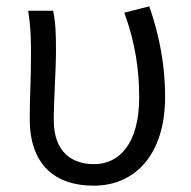

<svg xmlns="http://www.w3.org/2000/svg" viewBox="-20 -574 604 607"><path d="M276 13C407 13 502 -85 502 -268C502 -365 485 -459 452 -554L373 -534C409 -435 420 -350 420 -266C420 -121 358 -55 277 -55C210 -55 150 -91 150 -194C150 -260 157 -352 157 -415C157 -462 156 -502 148 -540H69C78 -484 78 -438 78 -395C78 -329 74 -264 74 -198C74 -55 152 13 276 13Z"/></svg>

Font: Source Han Sans JP Normal
Style: Regular
Weight: 350
Designer: Ryoko NISHIZUKA 西塚涼子 (kana, bopomofo & ideographs); Paul D. Hunt (Latin, Greek & Cyrillic); Sandoll Communications 산돌커뮤니
Foundry: Adobe
Version: Version 2.002;hotconv 1.0.116;makeotfexe 2.5.65601